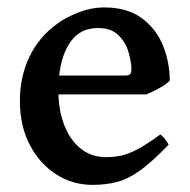

<svg xmlns="http://www.w3.org/2000/svg" viewBox="-20 -489 517 523"><path d="M231.9 14.6Q178.2 14.6 133.3 -13.9Q88.4 -42.5 61.3 -94Q34.2 -145.5 34.2 -214.4Q34.2 -280.3 60.5 -335Q86.9 -389.6 137.2 -425.3Q161.6 -442.9 195.8 -455.8Q230 -468.8 263.2 -468.8Q327.1 -468.8 366.7 -439.2Q406.2 -409.7 424.3 -364Q442.4 -318.4 442.4 -269.5Q433.6 -259.8 414.1 -249Q394.5 -238.3 378.9 -231.9H139.2Q140.6 -184.1 156.2 -145.3Q171.9 -106.4 200.4 -83.7Q229 -61 269 -61Q289.6 -61 309.1 -64.9Q328.6 -68.8 353.8 -82Q378.9 -95.2 416.5 -122.6Q422.9 -119.1 430.2 -109.1Q437.5 -99.1 439.5 -95.2Q395 -48.8 362.3 -25.1Q329.6 -1.5 299.3 6.6Q269 14.6 231.9 14.6ZM141.1 -283.2H319.3Q330.6 -283.2 334.2 -286.9Q337.9 -290.5 337.9 -300.8Q337.9 -319.8 330.3 -346.2Q322.8 -372.6 303.2 -392.6Q283.7 -412.6 247.1 -412.6Q199.7 -412.6 173.8 -377.4Q147.9 -342.3 141.1 -283.2Z"/></svg>

Font: David Libre Medium
Style: Regular
Weight: 500
Designer: Ismar David, J. Victor Gaultney, Annie Olsen and Meir Sadan
Foundry: Monotype Imaging Inc. & SIL International
Version: Version 1.100; ttfautohint (v1.8.4.7-5d5b)